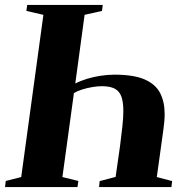

<svg xmlns="http://www.w3.org/2000/svg" viewBox="-20 -763 767 783"><path d="M0.5 0 3.5 -25 66.5 -41 157 -702.5 87.5 -718.5 91 -743H399L396 -718.5L325 -702.5L287 -422.5Q309.5 -434 336.2 -442Q363 -450 391.2 -454.2Q419.5 -458.5 447 -458.5Q525.5 -458.5 570 -439Q614.5 -419.5 633 -383.5Q651.5 -347.5 651.5 -298Q651.5 -282.5 650 -265.8Q648.5 -249 646 -232L619.5 -41L682 -24.5L679 0H384L386.5 -24.5L451.5 -41.5L469.5 -167.5Q475.5 -213 479.2 -248.5Q483 -284 483 -310.5Q483 -347.5 474.8 -369.8Q466.5 -392 447.2 -401.8Q428 -411.5 395 -411.5Q377.5 -411.5 355.8 -407.8Q334 -404 314.2 -397.8Q294.5 -391.5 281.5 -383.5L234.5 -41L299.5 -25L296 0Z"/></svg>

Font: Merriweather 120pt ExtraBold
Style: Italic
Weight: 800
Italic angle: -7.8°
Version: Version 2.101